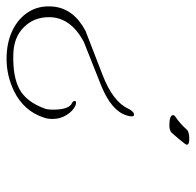

<svg xmlns="http://www.w3.org/2000/svg" viewBox="-26 -586 609 598"><g transform="rotate(-90 279.0 -287.5)"><path d="M220 -175Q215 -175 215 -183Q215 -189 218 -198Q232 -245 310 -277L446 -331Q524 -372 524 -440Q524 -487 492.5 -518.5Q461 -550 408 -551Q339 -553 300 -532Q261 -511 240 -455Q236 -446 236 -427Q236 -377 257 -368Q263 -365 263 -360Q263 -353 250 -357Q233 -364 220 -384Q207 -404 207 -429Q207 -444 211 -455Q231 -518 294 -549Q342 -572 394 -572Q445 -572 483 -553.5Q521 -535 541 -502.5Q561 -470 557 -427Q551 -363 481 -326L344 -273Q261 -241 239 -193Q230 -175 220 -175ZM146 -3Q119 -3 130 -17Q137 -26 145.5 -36.5Q154 -47 165 -59Q173 -65 187 -65Q219 -65 219 -53Q219 -50 215 -47Q203 -39 193 -30Q183 -21 175 -12Q168 -3 146 -3Z"/></g></svg>

Font: Whisper
Style: Regular
Weight: 400
Designer: Robert E. Leuschke
Foundry: Robert E. Leuschke
Version: Version 1.010; ttfautohint (v1.8.4.7-5d5b)